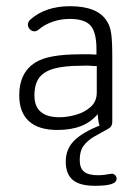

<svg xmlns="http://www.w3.org/2000/svg" viewBox="-20 -409 451 619"><path d="M291 -233Q278 -234 269.5 -234Q261 -234 255.5 -234Q250 -234 243 -234Q188 -234 151.5 -227.5Q115 -221 93 -207Q42 -174 42 -102Q42 -47 73 -18.5Q104 10 165 10Q209 10 241 -2.5Q273 -15 295 -41Q297 -10 302.5 -1Q308 8 318 8Q329 8 335.5 1.5Q342 -5 342 -17V-226Q342 -277 338.5 -301Q335 -325 325 -340Q310 -365 280 -377Q250 -389 206 -389Q167 -389 135 -378.5Q103 -368 78 -346Q70 -339 70 -329Q70 -321 76.5 -314.5Q83 -308 91 -308Q98 -308 105 -314Q124 -330 150 -339Q176 -348 205 -348Q253 -348 272 -326.5Q291 -305 291 -250ZM292 -196V-111Q292 -82 272.5 -64.5Q253 -47 225 -39Q197 -31 172 -31Q91 -31 91 -101Q91 -138 106.5 -158.5Q122 -179 155 -188Q188 -197 241 -197Q264 -198 271.5 -197Q279 -196 292 -196ZM329 6 303 -5Q245 18 218.5 45Q192 72 192 112Q192 152 214.5 171Q237 190 286 190Q322 190 339 184.5Q356 179 356 167Q356 160 351 155.5Q346 151 340 151Q339 151 337.5 151.5Q336 152 334 152Q323 154 314 155Q305 156 297 156Q265 156 251 144.5Q237 133 237 107Q237 78 249.5 61Q262 44 283.5 31.5Q305 19 329 6Z"/></svg>

Font: Beiruti Light
Style: Regular
Weight: 300
Designer: Arlette Boutros
Foundry: Boutros
Version: Version 1.41